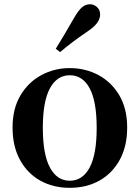

<svg xmlns="http://www.w3.org/2000/svg" viewBox="-20 -875 663 911"><path d="M311 16.2Q231.7 16.2 170.5 -18.3Q109.3 -52.8 74.5 -117Q39.6 -181.2 39.6 -269.8Q39.6 -359.1 76.8 -422Q114 -484.9 175.9 -518.4Q237.8 -551.9 311 -551.9Q385.1 -551.9 447.1 -518.8Q509 -485.6 546.2 -422.7Q583.4 -359.8 583.4 -269.8Q583.4 -180.5 548 -116.3Q512.6 -52 451.4 -17.9Q390.2 16.2 311 16.2ZM311 -17.5Q372 -17.5 405.4 -80.1Q438.7 -142.6 438.7 -268.1Q438.7 -394.2 405.4 -456.1Q372 -518 311 -518Q250.7 -518 217 -456.1Q183.2 -394.2 183.2 -268.1Q183.2 -142.6 217 -80.1Q250.7 -17.5 311 -17.5ZM244.6 -643.7Q264 -675.4 284.7 -709.7Q305.3 -743.9 334.2 -794.7Q352.5 -826.1 369.2 -840.5Q385.9 -854.8 407.4 -854.8Q425 -854.8 440.1 -841.6Q455.1 -828.4 455.1 -805.7Q455.1 -786.2 440.9 -766.5Q426.7 -746.8 395.1 -725.6Q350.3 -695.3 320.6 -672.4Q290.9 -649.6 265.2 -627.8Z"/></svg>

Font: Noto Serif TC
Style: Regular
Weight: 200
Designer: Ryoko NISHIZUKA 西塚涼子 (kana & ideographs); Frank Grießhammer (Latin, Greek & Cyrillic); Wenlong ZHANG 张文龙 (bopomofo); San
Foundry: Adobe
Version: Version 2.001;hotconv 1.1.0;makeotfexe 2.6.0